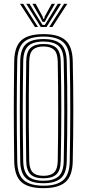

<svg xmlns="http://www.w3.org/2000/svg" viewBox="-20 -987 460 1014"><path d="M209.8 6.8Q128.2 6.8 92.3 -26.3Q56.5 -59.5 55.1 -135.6Q54.1 -211.2 53.5 -276.1Q52.9 -341.1 52.9 -402.2Q52.9 -463.4 53.5 -527.1Q54.1 -590.9 55.1 -664.1Q56.5 -740.6 92.4 -773.7Q128.4 -806.8 209.8 -806.8Q289.2 -806.8 325.9 -774.2Q362.5 -741.6 364.2 -664.1Q365.6 -599 366.4 -536.2Q367.2 -473.5 367.2 -409.7Q367.2 -345.9 366.5 -278.2Q365.8 -210.5 364.2 -135.5Q362.5 -57 325.1 -25.1Q287.7 6.8 209.8 6.8ZM209.8 -6.3Q279.5 -6.3 313.3 -35.1Q347 -64 348.3 -136Q349.7 -204.8 350.3 -268.4Q351 -332 351.1 -394.8Q351.2 -457.6 350.6 -523.8Q349.9 -589.9 348.3 -663.7Q347 -734.8 313.8 -764.3Q280.6 -793.7 209.8 -793.7Q136.5 -793.7 104.4 -763.4Q72.4 -733.1 71 -663.7Q69.9 -603.5 69.3 -545.5Q68.6 -487.5 68.6 -425.7Q68.5 -363.9 69 -293Q69.5 -222.1 71 -136Q72.1 -63.9 106 -35.1Q140 -6.3 209.8 -6.3ZM209.8 -19.3Q145.2 -19.3 116.6 -46.4Q87.9 -73.5 86.8 -136Q85.8 -211.2 85.2 -276.1Q84.6 -341 84.6 -402.2Q84.6 -463.3 85.2 -527.1Q85.8 -590.8 86.8 -663.7Q87.9 -726.4 116.4 -753.5Q145 -780.7 209.8 -780.7Q272.2 -780.7 301.6 -754.2Q330.9 -727.8 332.5 -663.4Q333.9 -601.4 334.7 -539Q335.5 -476.5 335.5 -411.9Q335.5 -347.2 334.8 -278.7Q334.1 -210.3 332.5 -136.4Q331.2 -71.1 300.9 -45.2Q270.6 -19.3 209.8 -19.3ZM209.8 -32.4Q261.7 -32.4 288.6 -54.9Q315.4 -77.5 316.6 -136.7Q318 -204.2 318.7 -268.5Q319.3 -332.7 319.4 -396.5Q319.5 -460.2 318.9 -526.1Q318.2 -592.1 316.6 -663Q315.4 -721.3 289.3 -744.5Q263.2 -767.6 209.8 -767.6Q153.4 -767.6 128.6 -743.4Q103.7 -719.3 102.6 -663.4Q101.5 -598.6 100.9 -536.1Q100.2 -473.7 100.2 -410.3Q100.1 -346.8 100.7 -279.1Q101.4 -211.4 102.6 -136.4Q103.7 -80.9 128.6 -56.6Q153.4 -32.4 209.8 -32.4ZM209.8 -45.4Q162 -45.4 140.7 -66.7Q119.3 -88 118.5 -137.4Q117 -224.1 116.5 -310.3Q115.9 -396.5 116.5 -484.3Q117 -572.1 118.5 -662.9Q119.3 -714.5 142.1 -734.5Q164.9 -754.6 209.8 -754.6Q255.9 -754.6 277.8 -733.9Q299.7 -713.2 300.8 -662.7Q302.2 -598.8 303 -536.5Q303.8 -474.2 303.8 -410.7Q303.8 -347.1 303.1 -279.6Q302.4 -212 300.8 -137.3Q299.7 -86.1 277.5 -65.8Q255.2 -45.4 209.8 -45.4ZM209.8 -58.5Q247.5 -58.5 265.8 -76.3Q284.2 -94.1 285 -138.4Q285.9 -204 286.6 -266.6Q287.2 -329.2 287.2 -392.3Q287.3 -455.4 286.8 -521.8Q286.3 -588.3 285 -661.3Q284.2 -707.2 265.2 -724.4Q246.2 -741.5 209.8 -741.5Q171.7 -741.5 153.4 -723.9Q135.1 -706.2 134.3 -662.4Q133 -579.2 132.3 -496.2Q131.7 -413.2 132.1 -325Q132.5 -236.7 134.3 -137.4Q135.1 -95.1 152.8 -76.8Q170.5 -58.5 209.8 -58.5ZM85.8 -966.8H102.6L180.9 -844.4H164.5ZM118.7 -966.8H135.9L189.1 -879.6L204.7 -855.4H216.6L232 -879.6L285.1 -966.8H302.3L225.8 -844.4H195.3ZM151.3 -966.8H168.5L204.6 -900.3L208 -887.6H213.3L216.5 -900.3L252.9 -966.8H270.1L226.7 -891.6L216.7 -871.5H204.6L194.7 -891.6ZM318.4 -966.8H335.3L256.6 -844.4H240.1Z"/></svg>

Font: Big Shoulders Inline Text Thin
Style: Regular
Weight: 100
Designer: Patric King
Foundry: XO Type Co
Version: Version 2.002